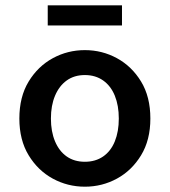

<svg xmlns="http://www.w3.org/2000/svg" viewBox="-20 -692 640 724"><path d="M300 12Q235 12 179 -18.5Q123 -49 88 -106.5Q53 -164 53 -245Q53 -327 88 -384.5Q123 -442 179 -472.5Q235 -503 300 -503Q365 -503 421 -472.5Q477 -442 512 -384.5Q547 -327 547 -245Q547 -164 512 -106.5Q477 -49 421 -18.5Q365 12 300 12ZM300 -82Q340 -82 369 -102Q398 -122 413 -159Q428 -196 428 -245Q428 -294 413 -331Q398 -368 369 -388.5Q340 -409 300 -409Q260 -409 231.5 -388.5Q203 -368 187.5 -331Q172 -294 172 -245Q172 -196 187.5 -159Q203 -122 231.5 -102Q260 -82 300 -82ZM160 -596V-672H440V-596Z"/></svg>

Font: Source Code Pro ExtraLight SemiBold
Style: Regular
Weight: 600
Monospace: yes
Version: Version 1.018;hotconv 1.0.116;makeotfexe 2.5.65601